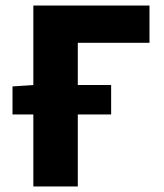

<svg xmlns="http://www.w3.org/2000/svg" viewBox="-20 -671 591 691"><path d="M25 -259V-360L102 -365H380V-259ZM100 0V-651H518V-517H260V0Z"/></svg>

Font: Source Sans 3 ExtraBold
Style: Regular
Weight: 800
Designer: Paul D. Hunt
Foundry: Adobe
Version: Version 3.052;hotconv 1.1.0;makeotfexe 2.6.0